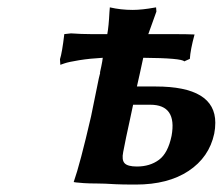

<svg xmlns="http://www.w3.org/2000/svg" viewBox="-20 -496 602 519"><path d="M350.1 -262.2H400.9Q562 -262.2 562 -164.1Q562 -149.4 559.1 -134.8Q545.4 -70.8 489.7 -33.9Q434.1 2.9 347.2 2.9Q309.1 2.9 293 2Q260.7 0 242.2 0Q222.2 0 206.5 -1Q190.9 -2 185.1 -2.9L179.2 -3.9Q196.3 -52.2 226.1 -181.2Q229.5 -199.2 236.6 -232.7Q243.7 -266.1 247.1 -284.2Q247.6 -285.6 249 -292Q250.5 -298.3 251 -299.8L250 -298.8Q251 -303.2 253.9 -316.9Q256.8 -330.6 257.8 -339.8Q223.1 -337.9 194.3 -333.3Q165.5 -328.6 154.3 -324.7L143.1 -320.8L142.1 -335.9Q147.9 -353.5 153.8 -403.8L171.9 -405.8Q200.2 -403.8 225.1 -403.8H270Q273.9 -424.3 275.9 -463.9Q275.9 -464.4 276.4 -470Q276.9 -475.6 276.9 -476.1Q306.6 -469.2 338.9 -469.2Q351.1 -469.2 366.9 -470.9Q382.8 -472.7 392.6 -474.6L401.9 -476.1L402.8 -464.8Q383.3 -411.1 380.9 -403.8H436Q489.7 -403.8 505.9 -402.8Q494.6 -361.3 493.2 -336.9L478 -330.1Q471.2 -338.9 367.2 -339.8Q364.3 -324.7 358.2 -298.3Q352.1 -272 350.1 -262.2ZM443.8 -128.9Q459 -212.9 386.2 -212.9H339.8Q336.9 -198.7 331.3 -172.9Q325.7 -147 321 -125.2Q316.4 -103.5 313 -85Q308.6 -63.5 316.9 -54.7Q325.2 -45.9 350.1 -45.9Q385.3 -45.9 409.7 -64Q434.1 -82 443.8 -128.9Z"/></svg>

Font: Linear Smooth
Style: Bold Italic
Weight: 700
Designer: Philipp H. Poll, Flanker
Foundry: Philipp H. Poll, reworked by Flanker
Version: Version 1.061 | FøM Fix